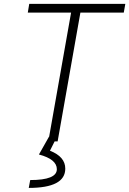

<svg xmlns="http://www.w3.org/2000/svg" viewBox="-20 -713 652 968"><path d="M223.6 0 338.4 -649.4H120.1L127.4 -693.4H611.8L604 -649.4H385.3L270.5 0ZM125 234.4 132.3 194.8Q266.6 194.8 266.6 140.1Q266.6 89.8 176.3 65.9L227.1 -23.9L258.3 -5.9L231.9 46.9Q309.1 77.1 309.1 137.2Q309.1 234.4 125 234.4Z"/></svg>

Font: Cascadia Code ExtraLight
Style: Italic
Weight: 200
Italic angle: -10°
Monospace: yes
Designer: Aaron Bell
Foundry: Saja Typeworks
Version: Version 2404.023; ttfautohint (v1.8.4)